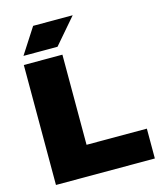

<svg xmlns="http://www.w3.org/2000/svg" viewBox="-136 -1047 953 1144"><g transform="rotate(-15 340.5 -475.5)"><path d="M65 0V-740H303V-184H675V0ZM77 -793 179 -951H423L287 -793Z"/></g></svg>

Font: Encode Sans Expanded Black
Style: Regular
Weight: 900
Width: 7
Designer: Multiple Designers
Foundry: Impallari Type
Version: Version 3.000; ttfautohint (v1.8.3) -l 8 -r 50 -G 200 -x 14 